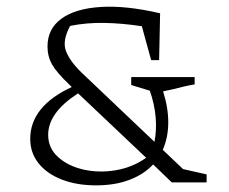

<svg xmlns="http://www.w3.org/2000/svg" viewBox="-20 -549 690 578"><path d="M269 9Q211 9 166 -8.5Q121 -26 96 -57.5Q71 -89 71 -131Q71 -229 196 -287L189 -294Q151 -330 137 -354.5Q123 -379 123 -409Q123 -462 164.5 -492.5Q206 -523 282.5 -528Q359 -533 462 -509L459 -368H435L407 -470Q349 -479 294.5 -480Q240 -481 191 -471Q167 -426 178.5 -395.5Q190 -365 226 -330L445 -122Q452 -158 448.5 -197Q445 -236 431 -276L375 -293V-317H566V-295Q543 -291 529.5 -287.5Q516 -284 503.5 -281Q491 -278 471 -274Q487 -223 486.5 -178.5Q486 -134 470 -98L531 -40L602 -24V0H497L441 -54Q413 -24 369.5 -7.5Q326 9 269 9ZM125 -143Q125 -103 155 -76Q185 -49 231.5 -38.5Q278 -28 328.5 -36.5Q379 -45 420 -74L215 -268Q125 -210 125 -143Z"/></svg>

Font: Piazzolla SC Light
Style: Regular
Weight: 300
Designer: Juan Pablo del Peral
Foundry: Huerta Tipografica
Version: Version 1.330